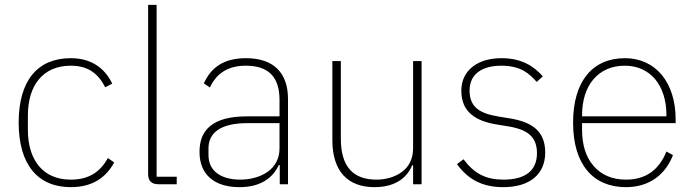

<svg xmlns="http://www.w3.org/2000/svg" viewBox="-20 -760 2864 792"><path d="M272 12C136 12 57 -81 57 -254C57 -429 136 -520 272 -520C357 -520 412 -479 443 -415L414 -400C385 -457 343 -489 272 -489C157 -489 95 -408 95 -283V-225C95 -100 157 -19 272 -19C348 -19 394 -52 425 -108L451 -90C418 -29 363 12 272 12Z M634 0C605 0 591 -14 591 -42V-740H626V-31H709V0Z M995 -520C900 -520 849 -479 821 -416L846 -399C873 -459 923 -489 994 -489C1086 -489 1133 -444 1133 -348V-280H1000C927 -280 878 -266 847 -240C815 -214 803 -177 803 -133C803 -41 863 12 968 12C1056 12 1106 -27 1130 -79H1134V0H1168V-352C1168 -460 1108 -520 995 -520ZM1133 -148C1133 -105 1114 -73 1085 -52C1056 -31 1015 -19 971 -19C894 -19 840 -53 840 -120V-148C840 -211 888 -252 1000 -252H1133V-148Z M1684 -78H1680C1671 -55 1654 -32 1630 -16C1605 1 1570 12 1525 12C1413 12 1351 -55 1351 -182V-508H1386V-188C1386 -71 1438 -19 1533 -19C1572 -19 1610 -30 1638 -51C1666 -71 1684 -104 1684 -148V-508H1719V0H1684Z M2056 12C1972 12 1912 -18 1865 -83L1892 -103C1937 -43 1985 -19 2057 -19C2148 -19 2195 -57 2195 -128C2195 -196 2156 -226 2075 -239L2032 -246C1987 -253 1950 -266 1924 -288C1898 -310 1883 -341 1883 -386C1883 -430 1901 -463 1931 -486C1961 -509 2002 -520 2049 -520C2134 -520 2184 -485 2219 -445L2194 -422C2179 -439 2162 -456 2139 -469C2116 -481 2087 -489 2048 -489C1968 -489 1917 -454 1917 -387C1917 -319 1957 -292 2038 -279L2081 -272C2176 -257 2229 -218 2229 -131C2229 -40 2164 12 2056 12Z M2562 12C2427 12 2344 -81 2344 -254C2344 -426 2425 -520 2558 -520C2621 -520 2673 -495 2710 -451C2746 -407 2767 -344 2767 -268V-252H2381V-225C2381 -162 2397 -111 2429 -75C2460 -39 2505 -19 2562 -19C2643 -19 2698 -58 2729 -135L2756 -120C2725 -40 2659 12 2562 12ZM2558 -489C2502 -489 2459 -469 2428 -433C2397 -397 2381 -345 2381 -284V-280H2729V-286C2729 -347 2712 -398 2682 -434C2652 -469 2609 -489 2558 -489Z"/></svg>

Font: Plexus Sans ExtraLight
Style: Regular
Weight: 250
Version: Version 2.001;PS 002.001;hotconv 1.0.70;makeotf.lib2.5.58329